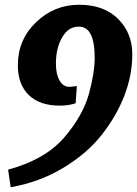

<svg xmlns="http://www.w3.org/2000/svg" viewBox="-20 -682 577 807"><path d="M231 -238Q147 -238 101 -282.5Q55 -327 55 -408Q55 -515 131.5 -588.5Q208 -662 312.5 -662Q417 -662 476.5 -602.5Q536 -543 536 -454.5Q536 -366 502.5 -279.5Q469 -193 407 -114.5Q345 -36 245 24Q145 84 25 105L14 31Q167 -10 248 -102Q327 -193 354 -288Q378 -377 378 -439Q378 -570 312 -570Q276 -570 253 -542Q215 -494 215 -414Q215 -371 230 -344Q245 -317 272 -317L303 -320L298 -248Q268 -238 231 -238Z"/></svg>

Font: Andada
Style: Bold Italic
Weight: 700
Italic angle: -8.29999°
Designer: Carolina Giovagnoli
Foundry: Carolina Giovagnoli
Version: Version 1.003